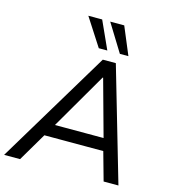

<svg xmlns="http://www.w3.org/2000/svg" viewBox="-159 -1044 1029 1152"><g transform="rotate(15 356.0 -468.5)"><path d="M-26 0 398 -705H479L684 0H592L536 -200L573 -176H144L191 -200L73 0ZM425 -601 210 -231 189 -252H552L530 -231L428 -601ZM488 -765 382 -937H469L541 -765ZM357 -765 246 -937H332L410 -765Z"/></g></svg>

Font: Mulish ExtraLight Medium
Style: Italic
Weight: 500
Italic angle: -9°
Version: Version 3.603